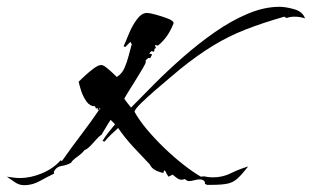

<svg xmlns="http://www.w3.org/2000/svg" viewBox="-172 -514 916 564"><path d="M-101 30Q-116 30 -128.5 21Q-141 12 -152 5Q-143 6 -133.5 7.5Q-124 9 -114 9Q-82 9 -48.5 -5Q-15 -19 6 -43L10 -41Q38 -81 67 -119Q96 -157 123 -197H121L117 -190L115 -192V-197L110 -195L107 -202H105Q92 -202 82 -216Q72 -230 66.5 -247Q61 -264 59 -274Q66 -281 78.5 -292.5Q91 -304 104 -313.5Q117 -323 125 -323Q131 -323 140 -316Q149 -309 158 -300.5Q167 -292 171 -288Q186 -297 193.5 -314Q201 -331 206 -350.5Q211 -370 215 -384L211 -391L196 -376L191 -378Q197 -391 206.5 -414.5Q216 -438 230 -457Q244 -476 260 -476Q267 -476 285.5 -471Q304 -466 321 -459.5Q338 -453 338 -446Q331 -427 319.5 -410Q308 -393 292 -380L283 -382L286 -373L281 -370L282 -367L280 -362L273 -364L266 -357L274 -355V-352L269 -343L264 -344L256 -337V-331Q256 -328 247.5 -313.5Q239 -299 227.5 -280.5Q216 -262 206 -246Q196 -230 193 -224Q198 -217 203 -210.5Q208 -204 213 -198Q243 -229 282 -268Q321 -307 366 -346.5Q411 -386 459 -419.5Q507 -453 555.5 -473.5Q604 -494 649 -494Q667 -494 692 -487Q717 -480 724 -460Q709 -465 694 -465Q679 -465 670 -461L663 -465Q600 -447 550 -427.5Q500 -408 454 -380Q408 -352 356 -310Q348 -303 327.5 -286Q307 -269 283.5 -248.5Q260 -228 242.5 -211Q225 -194 223 -186Q236 -162 259 -134.5Q282 -107 310 -80Q338 -53 366 -31Q394 -9 418 5L427 4Q441 7 453 7Q482 7 506 -5Q530 -17 557 -25Q539 -2 526 10Q513 22 496 25.5Q479 29 450 29H436L430 26V21Q426 13 415 13Q407 13 398.5 15.5Q390 18 382 18L378 17L371 12Q365 14 362 14Q354 14 347 8.5Q340 3 335 -1L323 5L317 -4L315 -10L310 -14L308 -6Q296 -8 284.5 -14Q273 -20 268 -31Q243 -57 219 -83Q195 -109 175 -138Q165 -129 154.5 -119Q144 -109 135 -98L129 -100Q137 -113 146.5 -125Q156 -137 166 -149L153 -162Q146 -152 139.5 -140.5Q133 -129 126 -118Q119 -114 110 -103.5Q101 -93 92 -84Q83 -75 76 -73Q71 -65 55 -53.5Q39 -42 37 -36Q25 -29 9 -26.5Q-7 -24 -14 -9L-13 -4Q-34 6 -55.5 18Q-77 30 -101 30Z"/></svg>

Font: Kolker Brush
Style: Regular
Weight: 400
Designer: Robert E. Leuschke
Foundry: Robert E. Leuschke
Version: Version 1.010; ttfautohint (v1.8.3)